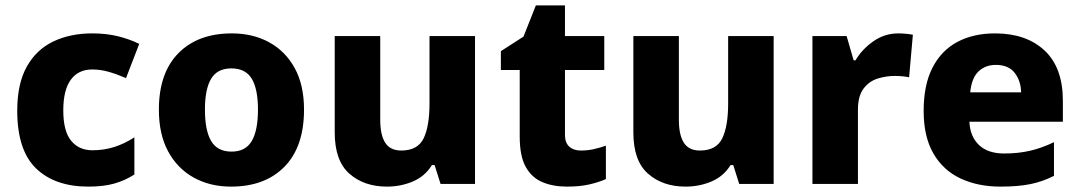

<svg xmlns="http://www.w3.org/2000/svg" viewBox="-20 -683 4009 713"><path d="M308 10Q184 10 114 -57.5Q44 -125 44 -272Q44 -372 79.5 -435.5Q115 -499 178 -529Q241 -559 322 -559Q376 -559 419.5 -548Q463 -537 497 -520L448 -393Q413 -408 383 -416.5Q353 -425 322 -425Q271 -425 243 -387Q215 -349 215 -273Q215 -196 244 -160.5Q273 -125 323 -125Q367 -125 405.5 -137.5Q444 -150 479 -173V-35Q445 -13 405 -1.5Q365 10 308 10Z M1109 -276Q1109 -138 1036.5 -64Q964 10 838 10Q760 10 699.5 -23.5Q639 -57 604.5 -120.5Q570 -184 570 -276Q570 -412 642.5 -485.5Q715 -559 841 -559Q919 -559 979.5 -526Q1040 -493 1074.5 -430Q1109 -367 1109 -276ZM741 -276Q741 -199 764 -159.5Q787 -120 840 -120Q892 -120 915 -159.5Q938 -199 938 -276Q938 -352 915 -390.5Q892 -429 839 -429Q787 -429 764 -390.5Q741 -352 741 -276Z M1744 -549V0H1616L1594 -70H1584Q1558 -28 1513 -9Q1468 10 1417 10Q1332 10 1277.5 -38Q1223 -86 1223 -191V-549H1392V-238Q1392 -182 1410.5 -153Q1429 -124 1470 -124Q1531 -124 1553 -169Q1575 -214 1575 -299V-549Z M2137 -124Q2162 -124 2184.5 -129Q2207 -134 2230 -142V-18Q2203 -6 2168 2Q2133 10 2085 10Q2034 10 1994.5 -6.5Q1955 -23 1932.5 -63Q1910 -103 1910 -176V-423H1840V-493L1924 -547L1970 -663H2078V-549H2224V-423H2078V-182Q2078 -153 2094 -138.5Q2110 -124 2137 -124Z M2853 -549V0H2725L2703 -70H2693Q2667 -28 2622 -9Q2577 10 2526 10Q2441 10 2386.5 -38Q2332 -86 2332 -191V-549H2501V-238Q2501 -182 2519.5 -153Q2538 -124 2579 -124Q2640 -124 2662 -169Q2684 -214 2684 -299V-549Z M3316 -559Q3329 -559 3345 -557.5Q3361 -556 3370 -554L3356 -396Q3347 -398 3333 -399.5Q3319 -401 3302 -401Q3270 -401 3238.5 -391Q3207 -381 3186.5 -353.5Q3166 -326 3166 -275V0H2997V-549H3124L3150 -459H3157Q3181 -500 3223 -529.5Q3265 -559 3316 -559Z M3675 -559Q3791 -559 3859 -495.5Q3927 -432 3927 -309V-231H3580Q3582 -177 3615 -145Q3648 -113 3709 -113Q3761 -113 3804.5 -123Q3848 -133 3894 -155V-30Q3853 -9 3807.5 0.5Q3762 10 3695 10Q3612 10 3547.5 -20Q3483 -50 3446.5 -112.5Q3410 -175 3410 -271Q3410 -368 3443 -432Q3476 -496 3535.5 -527.5Q3595 -559 3675 -559ZM3678 -442Q3639 -442 3613.5 -417.5Q3588 -393 3583 -340H3772Q3771 -383 3748 -412.5Q3725 -442 3678 -442Z"/></svg>

Font: Noto Sans Gujarati UI ExtraBold
Style: Regular
Weight: 800
Designer: Jelle Bosma - Monotype Design Team, Universal Thirst
Foundry: Monotype Imaging Inc.
Version: Version 2.106; ttfautohint (v1.8.4.7-5d5b)